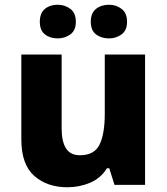

<svg xmlns="http://www.w3.org/2000/svg" viewBox="-20 -780 704 810"><path d="M592 -550V0H463L441 -70H431Q405 -28 360 -9Q315 10 264 10Q179 10 124.5 -38Q70 -86 70 -192V-550H240V-239Q240 -183 258.5 -154Q277 -125 317 -125Q378 -125 400 -170Q422 -215 422 -300V-550ZM148 -688Q148 -725 169.5 -742.5Q191 -760 223 -760Q254 -760 277 -742.5Q300 -725 300 -688Q300 -652 277 -635Q254 -618 223 -618Q191 -618 169.5 -635Q148 -652 148 -688ZM363 -688Q363 -725 385 -742.5Q407 -760 440 -760Q470 -760 493 -742.5Q516 -725 516 -688Q516 -652 493 -635Q470 -618 440 -618Q407 -618 385 -635Q363 -652 363 -688Z"/></svg>

Font: Noto Sans Thaana ExtraBold
Style: Regular
Weight: 800
Designer: David Williams
Foundry: Google Inc.
Version: Version 3.001; ttfautohint (v1.8.4.7-5d5b)